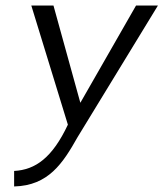

<svg xmlns="http://www.w3.org/2000/svg" viewBox="-20 -471 590 693"><path d="M93 -451 225 -21C169 98 108 142 31 146V202C155 199 207 118 260 24L550 -451H471L270 -100L173 -451Z"/></svg>

Font: Charger Sport
Style: DfNrwObl
Weight: 400
Designer: Jasper
Foundry: Cannot Into Space Fonts
Version: Version 1.1